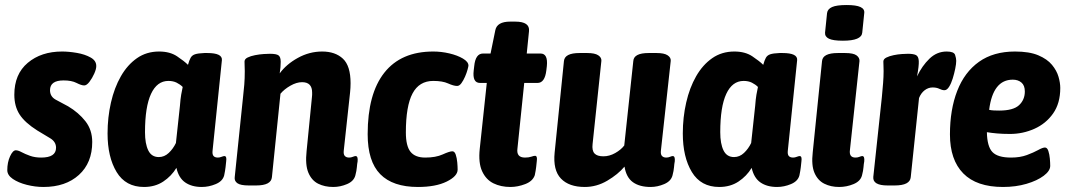

<svg xmlns="http://www.w3.org/2000/svg" viewBox="-20 -736 4263 764"><path d="M153 8Q120 8 86.5 -0.5Q53 -9 31 -24Q9 -39 9 -59Q9 -90 20 -114Q31 -138 43 -138Q52 -138 66 -130.5Q80 -123 99.5 -116Q119 -109 144 -109Q203 -109 203 -148Q203 -172 179.5 -186Q156 -200 128 -217Q79 -248 58 -280.5Q37 -313 37 -359Q37 -441 90.5 -486Q144 -531 227 -531Q254 -531 286 -525.5Q318 -520 341 -507Q364 -494 363 -472Q363 -461 355 -443Q347 -425 336 -410.5Q325 -396 315 -396Q304 -396 284.5 -406Q265 -416 233 -416Q179 -416 179 -377Q179 -352 201.5 -339.5Q224 -327 251 -313Q293 -288 320 -253.5Q347 -219 347 -171Q347 -88 294 -40Q241 8 153 8Z M553 8Q480 8 444 -51.5Q408 -111 408 -205Q408 -269 421.5 -328Q435 -387 461 -432.5Q487 -478 525 -504.5Q563 -531 613 -531Q656 -531 684.5 -512Q713 -493 728 -478Q733 -496 738.5 -506Q744 -516 756 -520Q768 -524 793 -525H805Q865 -525 863 -497L826 -138Q824 -122 829.5 -115.5Q835 -109 847 -109Q854 -109 861.5 -112Q869 -115 873 -115Q883 -115 880 -94Q879 -84 877.5 -70.5Q876 -57 872 -38Q866 -15 838.5 -3.5Q811 8 783 8Q743 8 717 -10Q691 -28 682 -68Q662 -35 629.5 -13.5Q597 8 553 8ZM612 -111Q634 -111 651.5 -127.5Q669 -144 680 -167L696 -315Q698 -342 701 -359.5Q704 -377 707 -390Q697 -400 683 -407Q669 -414 650 -414Q605 -414 581 -362.5Q557 -311 557 -210Q557 -164 570 -137.5Q583 -111 612 -111Z M1306 8Q1272 8 1246 -5Q1220 -18 1207 -49Q1194 -80 1200 -135L1221 -347Q1222 -354 1222 -358.5Q1222 -363 1222 -368Q1222 -409 1182 -409Q1160 -409 1135.5 -395Q1111 -381 1096 -363L1062 -31Q1059 2 999 2H970Q937 2 924.5 -7Q912 -16 914 -31L947 -349Q950 -375 952 -399Q954 -423 954 -453Q954 -462 953.5 -471Q953 -480 953 -491Q953 -501 965 -507Q977 -513 995 -516.5Q1013 -520 1029.5 -521Q1046 -522 1054 -522Q1080 -522 1088.5 -515.5Q1097 -509 1097 -490Q1097 -469 1093 -444Q1119 -480 1165 -505.5Q1211 -531 1262 -531Q1314 -531 1344.5 -502.5Q1375 -474 1375 -405Q1375 -396 1374.5 -387Q1374 -378 1373 -368L1348 -138Q1346 -122 1352 -115.5Q1358 -109 1369 -109Q1377 -109 1384 -112Q1391 -115 1395 -115Q1405 -115 1403 -94Q1401 -84 1400 -70.5Q1399 -57 1394 -38Q1388 -15 1361 -3.5Q1334 8 1306 8Z M1643 8Q1543 8 1493 -43Q1443 -94 1443 -202Q1443 -363 1509.5 -447Q1576 -531 1704 -531Q1736 -531 1768 -523.5Q1800 -516 1822 -503Q1844 -490 1844 -475Q1844 -472 1840.5 -459Q1837 -446 1830.5 -431Q1824 -416 1816 -405Q1808 -394 1799 -394Q1785 -394 1763 -404Q1741 -414 1704 -414Q1648 -414 1621.5 -364Q1595 -314 1595 -209Q1595 -155 1613.5 -132Q1632 -109 1672 -109Q1714 -109 1741.5 -121.5Q1769 -134 1780 -134Q1789 -134 1793.5 -120.5Q1798 -107 1799.5 -90Q1801 -73 1801 -61Q1801 -35 1757.5 -13.5Q1714 8 1643 8Z M2011 8Q1973 8 1943.5 -6.5Q1914 -21 1898.5 -54.5Q1883 -88 1889 -144L1917 -406H1890Q1859 -406 1865 -456L1867 -473Q1872 -523 1902 -523H1932L1951 -616Q1958 -650 2010 -650H2030Q2089 -650 2085 -612L2076 -523H2131Q2161 -523 2156 -473L2154 -456Q2148 -406 2119 -406H2066L2039 -145Q2034 -109 2069 -109Q2084 -109 2094 -112.5Q2104 -116 2109 -116Q2119 -116 2116 -95Q2115 -85 2113.5 -71.5Q2112 -58 2108 -39Q2100 -15 2070 -3.5Q2040 8 2011 8Z M2307 8Q2244 8 2212 -25.5Q2180 -59 2187 -129L2224 -493Q2227 -525 2286 -525H2317Q2347 -525 2360.5 -516Q2374 -507 2373 -494L2338 -163Q2335 -137 2345.5 -125.5Q2356 -114 2381 -114Q2405 -114 2428 -127Q2451 -140 2464 -157L2500 -493Q2502 -525 2561 -525H2593Q2623 -525 2636.5 -516Q2650 -507 2649 -494L2610 -138Q2608 -122 2614 -115.5Q2620 -109 2631 -109Q2639 -109 2646 -112Q2653 -115 2657 -115Q2667 -115 2665 -94Q2663 -84 2662 -70.5Q2661 -57 2656 -38Q2650 -15 2623 -3.5Q2596 8 2569 8Q2525 8 2498.5 -11Q2472 -30 2465 -73Q2439 -42 2396.5 -17Q2354 8 2307 8Z M2842 8Q2769 8 2733 -51.5Q2697 -111 2697 -205Q2697 -269 2710.5 -328Q2724 -387 2750 -432.5Q2776 -478 2814 -504.5Q2852 -531 2902 -531Q2945 -531 2973.5 -512Q3002 -493 3017 -478Q3022 -496 3027.5 -506Q3033 -516 3045 -520Q3057 -524 3082 -525H3094Q3154 -525 3152 -497L3115 -138Q3113 -122 3118.5 -115.5Q3124 -109 3136 -109Q3143 -109 3150.5 -112Q3158 -115 3162 -115Q3172 -115 3169 -94Q3168 -84 3166.5 -70.5Q3165 -57 3161 -38Q3155 -15 3127.5 -3.5Q3100 8 3072 8Q3032 8 3006 -10Q2980 -28 2971 -68Q2951 -35 2918.5 -13.5Q2886 8 2842 8ZM2901 -111Q2923 -111 2940.5 -127.5Q2958 -144 2969 -167L2985 -315Q2987 -342 2990 -359.5Q2993 -377 2996 -390Q2986 -400 2972 -407Q2958 -414 2939 -414Q2894 -414 2870 -362.5Q2846 -311 2846 -210Q2846 -164 2859 -137.5Q2872 -111 2901 -111Z M3319 8Q3286 8 3260 -5Q3234 -18 3221 -48Q3208 -78 3214 -130L3251 -493Q3254 -525 3314 -525H3343Q3376 -525 3388.5 -515.5Q3401 -506 3400 -493L3362 -139Q3358 -109 3384 -109Q3393 -109 3400 -112Q3407 -115 3411 -115Q3421 -115 3419 -94Q3417 -84 3416 -70.5Q3415 -57 3410 -38Q3404 -15 3376.5 -3.5Q3349 8 3319 8ZM3334 -574Q3295 -574 3278.5 -582Q3262 -590 3263 -606L3271 -684Q3273 -700 3291 -708Q3309 -716 3349 -716Q3387 -716 3404 -708Q3421 -700 3419 -684L3411 -606Q3408 -574 3334 -574Z M3512 2Q3452 2 3455 -32L3489 -349Q3492 -380 3494 -405.5Q3496 -431 3496 -453Q3496 -467 3495.5 -474.5Q3495 -482 3495 -491Q3495 -501 3507 -507Q3519 -513 3536 -516.5Q3553 -520 3569 -521Q3585 -522 3593 -522Q3614 -522 3624.5 -517Q3635 -512 3636 -493Q3637 -474 3629 -432Q3649 -474 3678.5 -502.5Q3708 -531 3747 -531Q3776 -531 3780.5 -517.5Q3785 -504 3785 -494Q3785 -482 3781 -462.5Q3777 -443 3771 -423.5Q3765 -404 3756.5 -390.5Q3748 -377 3738 -377Q3729 -377 3718 -382.5Q3707 -388 3691 -388Q3674 -388 3659.5 -377Q3645 -366 3637 -346L3604 -31Q3601 2 3540 2Z M3971 8Q3866 8 3813 -46Q3760 -100 3760 -201Q3760 -300 3789 -374.5Q3818 -449 3875.5 -490Q3933 -531 4019 -531Q4076 -531 4111.5 -516Q4147 -501 4166 -478Q4185 -455 4192 -430.5Q4199 -406 4199 -386Q4199 -325 4170.5 -284.5Q4142 -244 4096 -223.5Q4050 -203 3999 -203Q3970 -203 3947.5 -205Q3925 -207 3907 -210Q3908 -153 3929 -131Q3950 -109 4003 -109Q4039 -109 4066 -119Q4093 -129 4111 -139Q4129 -149 4138 -149Q4147 -149 4151.5 -135.5Q4156 -122 4157.5 -105Q4159 -88 4159 -76Q4159 -56 4133 -36.5Q4107 -17 4064.5 -4.5Q4022 8 3971 8ZM3956 -296Q4012 -296 4035 -317.5Q4058 -339 4058 -372Q4058 -396 4044.5 -407.5Q4031 -419 4010 -419Q3931 -419 3916 -299Q3924 -297 3935 -296.5Q3946 -296 3956 -296Z"/></svg>

Font: Asap Semi Condensed Semi Condensed Regular
Style: Bold Italic
Weight: 700
Width: 4
Italic angle: -6°
Designer: Pablo Cosgaya
Foundry: Omnibus-Type
Version: Version 3.001; ttfautohint (v1.8.4.7-5d5b)